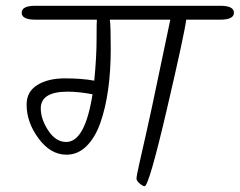

<svg xmlns="http://www.w3.org/2000/svg" viewBox="-20 -656 829 664"><path d="M102 -636H742Q789 -636 789 -612Q789 -588 742 -588H624Q618 -539 556.5 -275.5Q495 -12 480 -12Q474 -12 463 -21.5Q452 -31 452 -38.5Q452 -46 461 -86.5Q470 -127 486 -197Q502 -267 535 -426Q568 -585 569 -588H360Q363 -564 363 -487.5Q363 -411 354 -346.5Q345 -282 327 -231Q309 -180 279 -150.5Q249 -121 210 -121Q155 -121 113.5 -177Q72 -233 72 -294Q72 -339 109 -362Q146 -385 204.5 -385Q263 -385 306 -377Q314 -460 314 -519.5Q314 -579 315 -588H102Q55 -588 55 -612Q55 -636 102 -636ZM209 -165Q274 -165 300 -330Q251 -339 214 -339Q121 -339 121 -281Q121 -244 147 -204.5Q173 -165 209 -165Z"/></svg>

Font: Kalam Light
Style: Regular
Weight: 300
Version: Version 2.001;PS 1.0;hotconv 1.0.79;makeotf.lib2.5.61930; tt